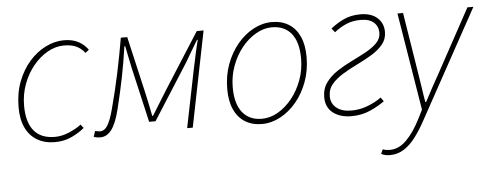

<svg xmlns="http://www.w3.org/2000/svg" viewBox="-48 -613 2442 957"><g transform="rotate(-5 1173.0 -134.0)"><path d="M210 12Q159 12 121.5 -10Q84 -32 64 -74Q44 -116 44 -176Q44 -247 66 -304.5Q88 -362 124.5 -403.5Q161 -445 206.5 -467.5Q252 -490 298 -490Q340 -490 369.5 -474.5Q399 -459 418 -432L400 -418Q381 -442 356.5 -453Q332 -464 296 -464Q254 -464 214 -441.5Q174 -419 142 -380Q110 -341 91 -290Q72 -239 72 -182Q72 -100 107 -57Q142 -14 212 -14Q247 -14 283.5 -29.5Q320 -45 344 -64L358 -46Q334 -25 295.5 -6.5Q257 12 210 12Z M438 8Q428 8 419 6.5Q410 5 404 2L414 -26Q419 -25 425.5 -23.5Q432 -22 438 -22Q461 -22 476.5 -47.5Q492 -73 506 -126Q530 -215 548.5 -302.5Q567 -390 582 -478H614L678 -200Q685 -170 691.5 -138.5Q698 -107 704 -76H708Q728 -108 747.5 -140Q767 -172 786 -202L962 -478H996L900 0H872L931 -292Q934 -305 937.5 -321.5Q941 -338 945 -357Q949 -376 953.5 -395.5Q958 -415 963 -434H959Q942 -406 926.5 -379.5Q911 -353 895 -326L718 -48H686L622 -326Q616 -354 611 -379.5Q606 -405 600 -434H596Q584 -351 569.5 -279Q555 -207 534 -122Q517 -54 493.5 -23Q470 8 438 8Z M1246 12Q1197 12 1161.5 -10Q1126 -32 1107 -74Q1088 -116 1088 -176Q1088 -243 1109 -300Q1130 -357 1165.5 -399.5Q1201 -442 1246 -466Q1291 -490 1338 -490Q1387 -490 1422.5 -468Q1458 -446 1477 -404Q1496 -362 1496 -302Q1496 -235 1475 -178Q1454 -121 1418.5 -78.5Q1383 -36 1338 -12Q1293 12 1246 12ZM1248 -14Q1289 -14 1328 -36.5Q1367 -59 1398.5 -98Q1430 -137 1449 -188Q1468 -239 1468 -296Q1468 -379 1433.5 -421.5Q1399 -464 1336 -464Q1296 -464 1256.5 -441.5Q1217 -419 1185.5 -380Q1154 -341 1135 -290Q1116 -239 1116 -182Q1116 -100 1150.5 -57Q1185 -14 1248 -14Z M1694 12Q1637 12 1601.5 -15.5Q1566 -43 1566 -94Q1566 -136 1588 -166.5Q1610 -197 1644 -219.5Q1678 -242 1717 -261Q1756 -280 1790 -298.5Q1824 -317 1846 -339Q1868 -361 1868 -390Q1868 -422 1846 -442Q1824 -462 1780 -462Q1740 -462 1708.5 -448.5Q1677 -435 1648 -412L1632 -432Q1662 -456 1698 -473Q1734 -490 1782 -490Q1835 -490 1865.5 -463Q1896 -436 1896 -392Q1896 -356 1874 -329.5Q1852 -303 1818 -282.5Q1784 -262 1745 -243Q1706 -224 1672 -203.5Q1638 -183 1616 -157.5Q1594 -132 1594 -96Q1594 -60 1621 -38Q1648 -16 1696 -16Q1738 -16 1778 -31.5Q1818 -47 1846 -68L1860 -48Q1830 -26 1787.5 -7Q1745 12 1694 12Z M1868 222Q1858 222 1846.5 220Q1835 218 1824 212L1834 190Q1849 196 1870 196Q1915 196 1953.5 157Q1992 118 2024 54L2046 10L1966 -478H1994L2044 -166Q2050 -132 2055 -95.5Q2060 -59 2066 -26H2070Q2088 -61 2107.5 -96.5Q2127 -132 2146 -166L2316 -478H2346L2046 68Q2022 112 1995.5 147Q1969 182 1937.5 202Q1906 222 1868 222Z"/></g></svg>

Font: Source Sans 3 ExtraLight
Style: Italic
Weight: 250
Italic angle: -11°
Designer: Paul D. Hunt
Foundry: Adobe
Version: Version 3.046;hotconv 1.0.118;makeotfexe 2.5.65603